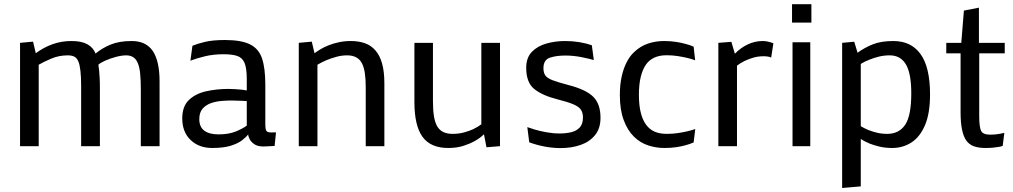

<svg xmlns="http://www.w3.org/2000/svg" viewBox="-20 -708 4908 930"><path d="M77.1 0V-500.5L140.1 -506.3L153.3 -450.2Q192.4 -479 235.1 -494.1Q277.8 -509.3 326.7 -509.3Q375.5 -509.3 403.6 -493.4Q431.6 -477.5 442.9 -448.7Q474.6 -475.1 516.1 -492.2Q557.6 -509.3 618.2 -509.3Q687.5 -509.3 720.2 -460.7Q752.9 -412.1 752.9 -313.5V0H662.1V-274.4Q662.1 -319.3 658.9 -351.1Q655.8 -382.8 647.5 -402.3Q632.3 -439.9 591.3 -439.9Q569.8 -439.9 541.5 -432.4Q513.2 -424.8 489.3 -414.1Q465.3 -403.3 456.5 -394.5L460 -368.2Q461.4 -354 462.6 -332.3Q463.9 -310.5 463.9 -279.8V0H373V-291.5Q373 -379.4 359.4 -410.6Q352.1 -427.7 339.6 -433.8Q327.1 -439.9 308.6 -439.9Q265.6 -439.9 228.8 -424.3Q191.9 -408.7 167.5 -394.5V0Z M1265.1 -107.9Q1265.1 -79.6 1271 -73Q1276.9 -66.4 1294.4 -66.4Q1299.8 -66.4 1305.9 -66.7Q1312 -66.9 1316.9 -66.9L1310.1 -1Q1310.1 -1 1299.6 -0.5Q1289.1 0 1276.4 0.7Q1263.7 1.5 1255.9 1.5Q1228 1.5 1211.9 -9.5Q1195.8 -20.5 1189 -34.4Q1182.1 -48.3 1182.1 -57.1Q1171.9 -43 1151.4 -27.6Q1130.9 -12.2 1096.2 -1.7Q1061.5 8.8 1008.3 8.8Q943.4 8.8 903.1 -30Q862.8 -68.8 862.8 -134.3Q862.8 -192.9 895 -223.6Q927.2 -254.4 978.5 -265.9Q1029.8 -277.3 1086.4 -277.3Q1103.5 -277.3 1119.6 -276.1Q1135.7 -274.9 1148.4 -273.9L1175.3 -270V-325.2Q1175.3 -377.4 1164.6 -403.1Q1153.8 -428.7 1129.2 -437Q1104.5 -445.3 1062.5 -445.3Q1013.7 -445.3 972.4 -435.3Q931.2 -425.3 902.3 -414.1L912.1 -486.3Q935.1 -496.1 972.7 -505.1Q1010.3 -514.2 1069.3 -514.2Q1148.4 -514.2 1190.9 -493.2Q1233.4 -472.2 1249.3 -424.8Q1265.1 -377.4 1265.1 -298.3ZM1101.1 -221.2Q1079.6 -221.2 1052.7 -219Q1025.9 -216.8 1001.5 -208.3Q977.1 -199.7 961.2 -181.4Q945.3 -163.1 945.3 -130.9Q945.3 -93.3 969.5 -75.2Q993.7 -57.1 1038.1 -57.1Q1087.9 -57.1 1121.8 -71Q1155.8 -85 1175.3 -99.6V-218.3L1151.4 -219.7Z M1427.2 0V-500.5L1490.2 -506.3L1503.4 -450.2Q1515.1 -459 1532.5 -469.5Q1549.8 -480 1572.3 -488.8Q1594.2 -497.6 1621.3 -503.4Q1648.4 -509.3 1679.2 -509.3Q1717.8 -509.3 1747.8 -498.5Q1777.8 -487.8 1798.8 -463.4Q1819.8 -439.5 1830.8 -400.1Q1841.8 -360.8 1841.8 -304.7V0H1751.5V-285.2Q1751.5 -325.2 1747.1 -354.5Q1742.7 -383.8 1732.4 -402.8Q1712.4 -439.9 1661.6 -439.9Q1634.3 -439.9 1608.6 -432.6Q1583 -425.3 1562.5 -417Q1550.8 -412.1 1539.6 -406.5Q1528.3 -400.9 1517.6 -394.5V0Z M2150.9 8.8Q2065.9 8.8 2026.6 -45.2Q1987.3 -99.1 1987.3 -213.9V-500.5H2077.1V-217.3Q2077.1 -174.8 2082 -144.8Q2086.9 -114.7 2097.7 -96.2Q2118.7 -59.6 2171.9 -59.6Q2202.6 -59.6 2228.3 -66.7Q2253.9 -73.7 2272.5 -82.5Q2294.9 -93.3 2311.5 -106V-500.5H2401.9V0L2336.4 5.4L2324.2 -57.6Q2304.7 -38.6 2278.8 -24.4Q2256.3 -11.7 2224.4 -1.5Q2192.4 8.8 2150.9 8.8Z M2695.8 9.3Q2657.7 9.3 2618.7 2Q2579.6 -5.4 2543.5 -18.6L2534.2 -92.3Q2544.4 -88.4 2569.3 -80.8Q2594.2 -73.2 2626.5 -67.4Q2658.7 -61.5 2690.4 -61.5Q2721.2 -61.5 2746.8 -67.6Q2772.5 -73.7 2788.1 -90.6Q2803.7 -107.4 2803.7 -139.2Q2803.7 -162.1 2793.5 -177Q2783.2 -191.9 2756.3 -203.1Q2729.5 -214.4 2679.2 -227.1Q2606.4 -245.6 2567.6 -277.1Q2528.8 -308.6 2528.8 -379.4Q2528.8 -428.7 2556.4 -457Q2584 -485.4 2627.2 -497.3Q2670.4 -509.3 2717.8 -509.3Q2752.9 -509.3 2786.9 -503.7Q2820.8 -498 2846.7 -488.8L2856.4 -417Q2839.4 -422.4 2799.1 -430.7Q2758.8 -439 2718.3 -439Q2674.3 -439 2643.3 -428.5Q2612.3 -418 2612.3 -377.4Q2612.3 -356 2621.3 -342.8Q2630.4 -329.6 2656.2 -319.6Q2682.1 -309.6 2732.4 -296.4Q2817.9 -274.4 2853.3 -239.5Q2888.7 -204.6 2888.7 -137.7Q2888.7 -85.4 2861.8 -53Q2835 -20.5 2791.3 -5.6Q2747.6 9.3 2695.8 9.3Z M3198.2 8.8Q3157.7 8.8 3119.1 -3.9Q3080.6 -16.6 3050.3 -46.4Q3019.5 -76.7 3001 -126.5Q2982.4 -176.3 2982.4 -247.1Q2982.4 -296.9 2991 -336.2Q2999.5 -375.5 3014.6 -404.8Q3029.3 -434.6 3049.8 -454.1Q3081.1 -484.4 3118.4 -496.8Q3155.8 -509.3 3195.8 -509.3Q3228 -509.3 3254.4 -505.1Q3280.8 -501 3299.8 -495.6Q3323.2 -489.7 3339.8 -481.9L3347.2 -416Q3337.9 -419.4 3327.4 -422.6Q3316.9 -425.8 3305.7 -428.2Q3286.6 -432.6 3261.7 -436.5Q3236.8 -440.4 3209 -440.4Q3141.6 -440.4 3109.4 -396Q3092.8 -372.6 3083.7 -335.9Q3074.7 -299.3 3074.7 -248.5Q3074.7 -151.4 3109.4 -104Q3126.5 -80.6 3151.4 -70.1Q3176.3 -59.6 3209 -59.6Q3236.8 -59.6 3262 -63.2Q3287.1 -66.9 3306.2 -71.3Q3328.1 -76.2 3347.7 -83L3339.8 -18.1Q3323.7 -10.7 3300.3 -4.4Q3281.7 1 3255.6 4.9Q3229.5 8.8 3198.2 8.8Z M3459.5 0V-500.5L3522.5 -505.4L3539.6 -447.8Q3567.9 -477.1 3602.5 -493.2Q3637.2 -509.3 3674.3 -509.3Q3684.1 -509.3 3693.4 -507.6Q3702.6 -505.9 3710 -503.9Q3717.3 -502 3726.1 -498.5L3715.3 -428.7Q3713.4 -430.2 3708.5 -432.1Q3704.6 -433.1 3697.3 -434.3Q3689.9 -435.5 3678.2 -435.5Q3650.4 -435.5 3627 -428.2Q3603.5 -420.9 3586.4 -412.6Q3576.7 -407.7 3567.4 -402.1Q3558.1 -396.5 3549.8 -390.1V0Z M3816.4 -598.6V-687.5H3910.2V-598.6ZM3818.8 0V-503.4H3904.8V0Z M4059.1 202.6V-500.5L4117.7 -505.9L4133.8 -452.6Q4168 -477.5 4208 -493.4Q4248 -509.3 4307.1 -509.3Q4392.6 -509.3 4438 -447.3Q4484.9 -383.3 4484.9 -251Q4484.9 -158.7 4460.4 -101.6Q4436 -44.4 4394.5 -17.8Q4353 8.8 4301.8 8.8Q4268.1 8.8 4240.2 2.2Q4212.4 -4.4 4191.9 -12.7Q4168.5 -22.5 4149.4 -34.7V194.8ZM4277.8 -59.6Q4334.5 -59.6 4364.3 -103.5Q4394 -147.5 4394 -255.9Q4394 -352.5 4367.9 -396.2Q4341.8 -439.9 4290 -439.9Q4260.7 -439.9 4235.4 -433.3Q4210 -426.8 4190.9 -418.9Q4168.9 -410.6 4149.4 -398.4V-96.7Q4166.5 -86.4 4186.5 -78.1Q4203.6 -71.3 4227.1 -65.4Q4250.5 -59.6 4277.8 -59.6Z M4753.4 8.8Q4720.2 8.8 4697.3 0.5Q4674.3 -7.8 4660.2 -27.8Q4632.8 -66.4 4632.8 -164.6V-449.7H4563.5V-500.5H4636.2L4648.9 -656.7L4721.7 -670.9V-500.5H4846.7V-449.7H4723.1V-145.5Q4723.1 -92.8 4732.2 -74.2Q4741.2 -55.7 4776.9 -55.7Q4790 -55.7 4802.2 -56.9Q4814.5 -58.1 4824.2 -60.1L4844.7 -64.5L4836.9 -1.5Q4832.5 0.5 4827.1 1.7Q4821.8 2.9 4815.4 3.9Q4804.7 5.9 4789.3 7.3Q4773.9 8.8 4753.4 8.8Z"/></svg>

Font: Mako
Style: Regular
Weight: 400
Designer: vernon adams
Foundry: vernon adams
Version: Version 1.100; ttfautohint (v1.8.4.7-5d5b);gftools[0.9.33]